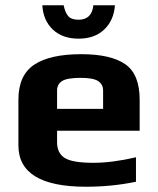

<svg xmlns="http://www.w3.org/2000/svg" viewBox="-20 -700 599 730"><path d="M511 -203V-321C511 -385.7 492.7 -430.7 456 -456C419.3 -481.3 363.7 -494 289 -494C209.7 -494 150 -480.7 110 -454C70 -427.3 50 -383 50 -321V-147C50 -42.3 135.7 10 307 10C372.3 10 435.7 3.7 497 -9V-102C437 -88 383 -81 335 -81C281.7 -81 245.3 -87.2 226 -99.5C206.7 -111.8 197 -131.7 197 -159V-203ZM372 -286H197V-356C197 -371.3 203.2 -383.2 215.5 -391.5C227.8 -399.8 251.7 -404 287 -404C319 -404 341.2 -399.8 353.5 -391.5C365.8 -383.2 372 -371.3 372 -356ZM417 -680H335C331 -643.3 312.3 -625 279 -625C261 -625 248 -629.3 240 -638C232 -646.7 226 -660.7 222 -680H141C143 -642 156.2 -611.3 180.5 -588C204.8 -564.7 237.7 -553 279 -553C319.7 -553 352.2 -564.7 376.5 -588C400.8 -611.3 414.3 -642 417 -680Z"/></svg>

Font: Play
Style: Bold
Weight: 700
Designer: Jonas Hecksher
Foundry: Jonas Hecksher, Playtypeª, e-types AS
Version: Version 1.002